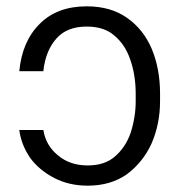

<svg xmlns="http://www.w3.org/2000/svg" viewBox="-20 -575 568 607"><path d="M163 -84Q201 -52 257 -52Q311 -52 343 -80Q377 -109 393 -155Q409 -205 409 -255V-279Q409 -337 392 -386Q376 -434 341 -463Q309 -491 254 -491Q193 -491 160 -455Q124 -416 117 -350H41Q50 -445 106 -500Q161 -555 254 -555Q330 -555 381 -519Q433 -483 460 -420Q486 -357 486 -279V-255Q486 -183 459 -121Q432 -62 381 -24Q330 12 257 12Q199 12 152 -12Q104 -37 76 -75Q47 -117 41 -164H117Q125 -115 163 -84Z"/></svg>

Font: Sinter Normal
Style: Regular
Weight: 350
Foundry: Adobe & rsms
Version: Version 1.000